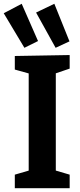

<svg xmlns="http://www.w3.org/2000/svg" viewBox="-42 -995 425 1015"><path d="M326.3 -632.3 238 -602.3 253 -623.7V-77L238 -97.7L326.3 -71.7V0H36.3V-71.7L123.3 -97L109.7 -77V-623.7L128 -601.7L36.3 -627.3V-699L326.3 -704ZM87 -742.3 159 -778 72.7 -975 -22.3 -925ZM252 -742.3 325.3 -776.3 245.3 -975 148.7 -928.7Z"/></svg>

Font: Bitter Thin
Style: Regular
Weight: 100
Designer: Sol Matas, and Bitter project Authors
Foundry: Sol Matas
Version: Version 2.002